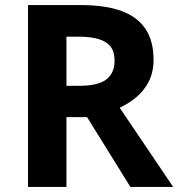

<svg xmlns="http://www.w3.org/2000/svg" viewBox="-20 -734 700 754"><path d="M298 -714Q395 -714 458 -690.5Q521 -667 552 -619.5Q583 -572 583 -500Q583 -451 564.5 -414.5Q546 -378 515.5 -352.5Q485 -327 450 -311L660 0H492L322 -274H241V0H90V-714ZM287 -590H241V-397H290Q365 -397 397.5 -422Q430 -447 430 -496Q430 -530 414.5 -550.5Q399 -571 367.5 -580.5Q336 -590 287 -590Z"/></svg>

Font: Noto Sans Myanmar
Style: Regular
Weight: 400
Designer: Monotype Design Team
Foundry: Monotype Imaging Inc.
Version: Version 2.107